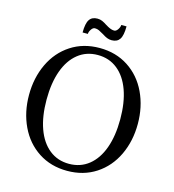

<svg xmlns="http://www.w3.org/2000/svg" viewBox="-123 -935 958 1057"><g transform="rotate(15 356.0 -406.5)"><path d="M46 -330Q46 -428 84 -508Q122 -588 192.5 -634Q263 -680 356 -680Q449 -680 519.5 -634Q590 -588 628 -508Q666 -428 666 -330Q666 -232 628 -152Q590 -72 519.5 -26Q449 20 356 20Q263 20 192.5 -26Q122 -72 84 -152Q46 -232 46 -330ZM566 -330Q566 -425 541 -494.5Q516 -564 468.5 -602Q421 -640 356 -640Q291 -640 243.5 -602Q196 -564 171 -494.5Q146 -425 146 -330Q146 -235 171 -165.5Q196 -96 243.5 -58Q291 -20 356 -20Q421 -20 468.5 -58Q516 -96 541 -165.5Q566 -235 566 -330ZM302 -833Q317 -833 329.5 -827.5Q342 -822 357 -812Q360 -810 370 -804.5Q380 -799 389 -796Q398 -793 407 -793Q418 -793 427.5 -807Q437 -821 437 -833H467Q467 -781 452.5 -759.5Q438 -738 407 -738Q393 -738 380.5 -743Q368 -748 353 -758Q336 -768 325.5 -773Q315 -778 302 -778Q291 -778 281.5 -764Q272 -750 272 -738H242Q242 -790 256.5 -811.5Q271 -833 302 -833Z"/></g></svg>

Font: El Messiri
Style: Regular
Weight: 400
Designer: Mohamed Gaber
Foundry: Kief Type Foundry
Version: Version 2.006